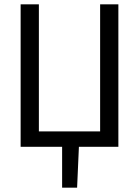

<svg xmlns="http://www.w3.org/2000/svg" viewBox="-20 -676 640 884"><path d="M75 0V-656H159V-71H441V-656H525V0ZM266 188V0L344 -16L335 188Z"/></svg>

Font: Source Code Variable
Style: Regular
Weight: 400
Monospace: yes
Designer: Paul D. Hunt, Teo Tuominen
Foundry: Adobe Systems Incorporated
Version: Version 1.010;hotconv 1.0.106;makeotfexe 2.5.65593